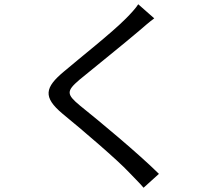

<svg xmlns="http://www.w3.org/2000/svg" viewBox="-20 -821 1040 900"><path d="M628 -801C617 -783 591 -755 571 -735C504 -667 354 -549 280 -486C190 -411 180 -366 273 -288C366 -212 531 -71 585 -13C606 10 633 35 653 59L725 -6C628 -102 445 -254 355 -326C291 -379 291 -394 351 -446C424 -506 566 -620 635 -679C651 -693 681 -719 703 -735Z"/></svg>

Font: Noto Sans JP Regular
Style: Regular
Weight: 400
Designer: Ryoko NISHIZUKA (kana & ideographs); Paul D. Hunt (Latin, Greek & Cyrillic); Wenlong ZHANG (bopomofo); Sandoll Communica
Foundry: Adobe Systems Incorporated
Version: Version 1.004;PS 1.004;hotconv 1.0.82;makeotf.lib2.5.63406